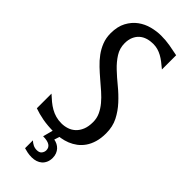

<svg xmlns="http://www.w3.org/2000/svg" viewBox="-277 -718 928 928"><g transform="rotate(45 187.0 -253.5)"><path d="M162.1 -42Q181.6 -42 200.4 -48.1Q219.2 -54.2 233.9 -67.9Q248.5 -81.5 257.3 -102.8Q266.1 -124 266.1 -154.8Q266.1 -181.2 255.6 -203.6Q245.1 -226.1 228 -246.6Q210.9 -267.1 189 -286.4Q167 -305.7 144 -325.2Q121.1 -344.7 99.1 -365.5Q77.1 -386.2 60.1 -409.4Q43 -432.6 32.5 -459.5Q22 -486.3 22 -518.1Q22 -564.5 39.1 -596.2Q56.2 -627.9 82.5 -647.2Q108.9 -666.5 140.9 -674.8Q172.9 -683.1 203.1 -683.1Q234.9 -683.1 264.4 -678Q293.9 -672.9 321.3 -667V-569.8Q305.7 -583 291.7 -593.8Q277.8 -604.5 263.9 -612.1Q250 -619.6 235.4 -623.8Q220.7 -627.9 204.1 -627.9Q183.6 -627.9 165.3 -622.3Q147 -616.7 133.5 -605Q120.1 -593.3 112.1 -575.2Q104 -557.1 104 -532.2Q104 -497.6 122.1 -469Q140.1 -440.4 167.5 -414.6Q194.8 -388.7 226.6 -362.8Q258.3 -336.9 285.6 -307.1Q313 -277.3 331.1 -241.9Q349.1 -206.5 349.1 -161.1Q349.1 -127 341.3 -100.8Q333.5 -74.7 320.1 -55.4Q306.6 -36.1 289.1 -22.9Q271.5 -9.8 251.5 -1.7Q231.4 6.3 210.2 9.8Q189 13.2 168.9 13.2Q145 13.2 125 11.5Q105 9.8 87.6 6.6Q70.3 3.4 55.4 -0.7Q40.5 -4.9 26.4 -9.8V-109.9Q41.5 -95.7 56.6 -83.3Q71.8 -70.8 88.1 -61.5Q104.5 -52.2 122.6 -47.1Q140.6 -42 162.1 -42ZM164.6 -14.6H210L192.9 37.6Q204.6 39.6 215.1 44.9Q225.6 50.3 233.4 58.8Q241.2 67.4 245.8 79.1Q250.5 90.8 250.5 105.5Q250.5 123 244.6 136.2Q238.8 149.4 228.8 158.2Q218.8 167 205.3 171.4Q191.9 175.8 176.8 175.8Q160.2 175.8 146.2 172.9Q132.3 169.9 122.6 167V113.3Q131.8 122.1 143.3 127.9Q154.8 133.8 168.9 133.8Q187 133.8 194.8 123.5Q202.6 113.3 202.6 101.6Q202.6 64.5 143.6 64.5Z"/></g></svg>

Font: Crushed
Style: Regular
Weight: 400
Width: 3
Designer: Astigmatic (AOETI)
Foundry: Astigmatic (AOETI)
Version: Version 001.000